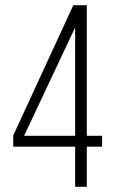

<svg xmlns="http://www.w3.org/2000/svg" viewBox="-20 -721 443 741"><path d="M374 -155H315V0H270V-155H31V-198L263 -701H315V-197H374ZM270 -615 73 -197H270Z"/></svg>

Font: TypoPRO Bebas Neue
Style: Regular
Weight: 400
Designer: Ryoichi Tsunekawa
Foundry: Ryoichi Tsunekawa
Version: Version 001.003